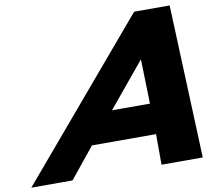

<svg xmlns="http://www.w3.org/2000/svg" viewBox="-138 -922 1100 1019"><g transform="rotate(-10 412.0 -412.5)"><path d="M840.5 -825H649.1L-50.5 0H171.7L305.5 -165H650.9L651.3 0H873.5ZM647.1 -330H442.5L640.7 -570Z"/></g></svg>

Font: Hussar
Style: BdWideOblFour
Weight: 700
Foundry: Cannot Into Space Fonts
Version: Version 2.00